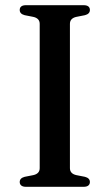

<svg xmlns="http://www.w3.org/2000/svg" viewBox="-20 -720 422 740"><path d="M249.5 -72Q249.5 -61 256 -54.2Q262.5 -47.5 274.5 -45L307.5 -38.5Q326.5 -33.5 326.5 -18.5Q326.5 -10 320.5 -5Q314.5 0 302 0H80.5Q68 0 62 -5Q56 -10 56 -18.5Q56 -33.5 75 -38.5L108 -45Q120 -47.5 126.5 -54.2Q133 -61 133 -72V-628Q133 -639 126.5 -645.8Q120 -652.5 108 -655L75 -661.5Q56 -666.5 56 -681.5Q56 -690.5 62 -695.2Q68 -700 80.5 -700H302Q314.5 -700 320.5 -695.2Q326.5 -690.5 326.5 -681.5Q326.5 -666.5 307.5 -661.5L274.5 -655Q262.5 -652.5 256 -645.8Q249.5 -639 249.5 -628Z"/></svg>

Font: Fraunces 10pt
Style: Regular
Weight: 400
Version: Version 1.000;[b76b70a41]